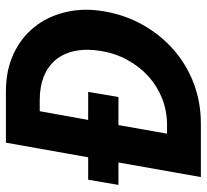

<svg xmlns="http://www.w3.org/2000/svg" viewBox="-45 -655 700 650"><g transform="rotate(-90 305.0 -330.0)"><path d="M212 0H30.5L80 -279H4L21.5 -381.5H97.5L147 -660H320Q391 -660 446.2 -634.8Q501.5 -609.5 538 -564.2Q574.5 -519 589 -457.5Q597 -424 597 -388Q597 -356 590.5 -321.5Q577.5 -251 543.2 -192Q509 -133 459 -90Q409 -47 346 -23.5Q283 0 212 0ZM206.5 -114.5Q254.5 -114.5 296.8 -131.2Q339 -148 371.5 -177.5Q404 -207 426.8 -248.2Q449.5 -289.5 457.5 -338.5Q461.5 -362.5 461.5 -384Q461.5 -446.5 430.5 -488Q384 -545.5 290.5 -545.5H253.5L224 -381.5H319L301.5 -279H206.5L177.5 -114.5Z"/></g></svg>

Font: Lucymar Sans SemiBold
Style: Italic
Weight: 600
Italic angle: -10°
Foundry: The League of Moveable Type (original font) / Main changes by Cristiano Sobral with portions from Mirco Monsees
Version: Version 2.00;August 30, 2020;FontCreator 13.0.0.2681 64-bit